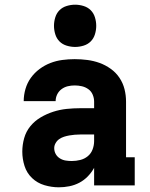

<svg xmlns="http://www.w3.org/2000/svg" viewBox="-20 -790 640 818"><path d="M231 8Q200 8 169.5 -1Q139 -10 116.5 -31.5Q94 -53 84.5 -83Q75 -113 75 -144Q75 -173 83 -201.5Q91 -230 109.5 -252.5Q128 -275 153.5 -290Q179 -305 207 -314Q235 -323 264 -326Q293 -329 322 -329H381V-357Q381 -372 375 -386.5Q369 -401 356.5 -410Q344 -419 329 -422.5Q314 -426 298 -426Q283 -426 268.5 -422.5Q254 -419 242 -410Q230 -401 223.5 -387.5Q217 -374 217 -359H81Q81 -385 88.5 -411Q96 -437 111.5 -458.5Q127 -480 148.5 -496Q170 -512 194.5 -521.5Q219 -531 245.5 -534.5Q272 -538 298 -538Q325 -538 352 -534.5Q379 -531 404 -522Q429 -513 451.5 -497Q474 -481 489 -458.5Q504 -436 510.5 -410Q517 -384 517 -357V-120H554V0H381V-75Q370 -55 354 -38.5Q338 -22 318 -11.5Q298 -1 275.5 3.5Q253 8 231 8ZM286 -104Q304 -104 322 -108.5Q340 -113 354 -124.5Q368 -136 374.5 -153.5Q381 -171 381 -189V-217H322Q310 -217 298.5 -216Q287 -215 275.5 -213Q264 -211 253 -207.5Q242 -204 232.5 -197.5Q223 -191 217 -180.5Q211 -170 211 -159Q211 -145 217.5 -133.5Q224 -122 235.5 -115Q247 -108 260 -106Q273 -104 286 -104ZM300 -590Q282 -590 264 -595.5Q246 -601 233.5 -613.5Q221 -626 215.5 -644Q210 -662 210 -680Q210 -698 215.5 -716Q221 -734 233.5 -746.5Q246 -759 264 -764.5Q282 -770 300 -770Q318 -770 336 -764.5Q354 -759 366.5 -746.5Q379 -734 384.5 -716Q390 -698 390 -680Q390 -662 384.5 -644Q379 -626 366.5 -613.5Q354 -601 336 -595.5Q318 -590 300 -590Z"/></svg>

Font: Iosevka Curly Slab HvEx
Style: Regular
Weight: 900
Width: 7
Monospace: yes
Designer: Belleve Invis
Foundry: Belleve Invis
Version: Version 11.1.0; ttfautohint (v1.8.3)